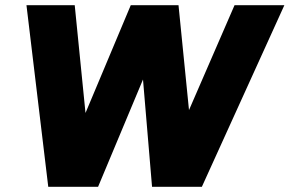

<svg xmlns="http://www.w3.org/2000/svg" viewBox="-20 -720 1116 740"><path d="M580 0 884 -700H1076L758 0ZM166 0 82 -700H268L338 0ZM190 0 484 -700H651L358 0ZM566 0 507 -700H668L738 0Z"/></svg>

Font: Figtree Light Black
Style: Italic
Weight: 900
Italic angle: -9.5°
Version: Version 2.000